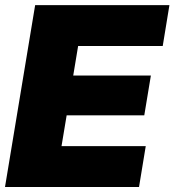

<svg xmlns="http://www.w3.org/2000/svg" viewBox="-20 -748 698 768"><path d="M0 0 120.6 -727.5H657.7L630.9 -564H292.5L272.9 -445.8H583.5L557.1 -286.6H246.6L226.1 -163.6H563L536.1 0Z"/></svg>

Font: Inter 20pt Black
Style: Italic
Weight: 900
Italic angle: -9.3988°
Version: Version 4.001;git-66647c0bb